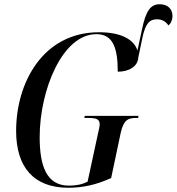

<svg xmlns="http://www.w3.org/2000/svg" viewBox="-20 -875 833 905"><path d="M302 10C372 10 437 -5 504 -36L549 -249C563 -312 586 -319 622 -319H631L633 -329H380L377 -319H397C431 -319 450 -314 450 -290C450 -279 446 -264 442 -246L393 -19C367 -5 336 0 305 0C198 0 167 -95 167 -229C167 -450 274 -714 434 -714C514 -714 535 -647 535 -537C587 -537 630 -561 632 -605L651 -696C666 -767 686 -784 720 -784C745 -784 762 -773 774 -755C787 -766 793 -784 793 -799C793 -834 769 -855 733 -855C689 -855 667 -823 649 -735L628 -637C612 -688 552 -723 447 -723C183 -723 56 -486 56 -258C56 -88 138 10 302 10Z"/></svg>

Font: Noto Serif Display Condensed Medium
Style: Italic
Weight: 500
Width: 3
Italic angle: -12°
Designer: Monotype Design Team
Foundry: Monotype Imaging Inc.
Version: Version 2.009